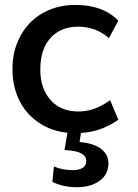

<svg xmlns="http://www.w3.org/2000/svg" viewBox="-20 -534 564 786"><path d="M294.4 232.4Q240.2 232.4 194.3 210.9L200.7 147.5Q235.8 162.6 277.8 162.6Q302.7 162.6 317.9 153.6Q333 144.5 333 125.5Q333 86.4 257.3 81.1L244.1 80.1L259.3 -11.2H314.9L305.7 47.4Q364.7 52.7 394.3 75.7Q423.8 98.6 423.8 133.8Q423.8 181.2 387.2 206.5Q351.1 232.4 294.4 232.4ZM290 11.2Q210.4 11.2 151.4 -23.9Q91.8 -59.6 61.5 -118.2Q31.2 -176.8 31.2 -249Q30.3 -305.7 48.8 -354.5Q67.4 -403.3 101.6 -439Q135.7 -474.6 183.8 -494.4Q231.9 -514.2 290.5 -513.7Q401.9 -513.7 464.4 -449.2L425.8 -377.9Q372.1 -424.8 300.3 -424.8Q228.5 -424.8 186.5 -378.4Q145 -332.5 145 -249.5Q145 -171.9 187 -124.5Q228.5 -77.6 301.3 -77.6Q368.2 -77.6 430.7 -124L464.4 -43.9Q387.2 11.2 290 11.2Z"/></svg>

Font: Ride Light
Style: Bold
Weight: 600
Version: Version 3.000